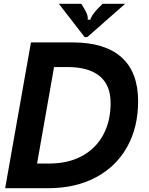

<svg xmlns="http://www.w3.org/2000/svg" viewBox="-20 -985 778 1005"><path d="M7 0 142 -763H360Q529 -763 616 -685Q703 -607 703 -455Q703 -319 645.5 -216Q588 -113 481.5 -56.5Q375 0 234 0ZM237 -129Q337 -129 409.5 -168.5Q482 -208 520.5 -279.5Q559 -351 559 -445Q559 -540 501 -587Q443 -634 335 -634H263L174 -129ZM423 -791 288 -965H406L423 -936Q443 -903 439 -882H453Q457 -901 488 -936L517 -965H635L437 -791Z"/></svg>

Font: Open Sauce Sans
Style: Bold Italic
Weight: 700
Italic angle: -10°
Designer: Alfredo Marco Pradil
Foundry: Creative Sauce Fz LLC
Version: Version 1.477